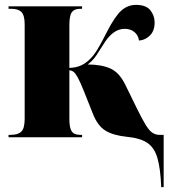

<svg xmlns="http://www.w3.org/2000/svg" viewBox="-20 -562 705 786"><path d="M640 204Q637 128 624.5 85Q612 42 582.5 22.5Q553 3 499 -2Q442 -8 410.5 -28Q379 -48 360 -97L323 -190Q308 -227 298.5 -244.5Q289 -262 281 -268Q273 -274 264 -274V-74Q264 -39 273.5 -24.5Q283 -10 308 -10H316V0H15V-10H25Q54 -10 67.5 -23.5Q81 -37 81 -76V-462Q81 -499 68 -512.5Q55 -526 27 -526H15V-536H316V-526H308Q284 -526 274 -512Q264 -498 264 -460V-284Q290 -285 309 -293Q328 -301 344 -316Q363 -333 380 -361.5Q397 -390 418 -432Q451 -496 477 -519Q503 -542 537 -542Q578 -542 595.5 -520Q613 -498 613 -470Q613 -436 594 -417Q575 -398 549 -396Q546 -418 530 -431Q514 -444 490 -444Q441 -444 402 -378Q387 -354 373.5 -334Q360 -314 339 -298Q394 -298 431 -282Q468 -266 493 -215L539 -121Q562 -74 576.5 -50.5Q591 -27 604 -18.5Q617 -10 632 -10H650V204Z"/></svg>

Font: Noto Serif Display SemiCondensed Black
Style: Regular
Weight: 900
Width: 4
Designer: Monotype Design Team
Foundry: Monotype Imaging Inc.
Version: Version 2.009